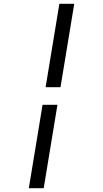

<svg xmlns="http://www.w3.org/2000/svg" viewBox="-20 -843 540 1006"><path d="M219 -386 291 -823H369L297 -386ZM131 143 203 -294H281L209 143Z"/></svg>

Font: Iosevka Custom
Style: Italic
Weight: 400
Italic angle: -9°
Monospace: yes
Designer: Belleve Invis
Foundry: Belleve Invis
Version: Version 30.3.3; ttfautohint (v1.8.3)